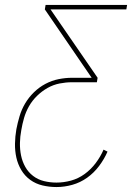

<svg xmlns="http://www.w3.org/2000/svg" viewBox="-20 -755 540 775"><path d="M208 0Q179 0 151.5 -6.5Q124 -13 102 -29Q80 -45 66 -68.5Q52 -92 46 -119Q40 -146 40.5 -175Q41 -204 46 -233Q51 -259 59 -286Q67 -313 81.5 -337.5Q96 -362 117 -382.5Q138 -403 163.5 -416.5Q189 -430 216.5 -435.5Q244 -441 270 -441H350L161 -717L164 -735H493L490 -717H184L374 -441L371 -423H270Q246 -423 220.5 -418Q195 -413 172 -400Q149 -387 129.5 -368Q110 -349 97 -326Q84 -303 77 -278.5Q70 -254 66 -230Q61 -204 60.5 -178Q60 -152 65 -127.5Q70 -103 82 -81.5Q94 -60 113.5 -45Q133 -30 157.5 -24Q182 -18 208 -18Q237 -18 266.5 -26Q296 -34 321.5 -52.5Q347 -71 366.5 -97Q386 -123 398 -151L414 -143Q401 -113 380 -85Q359 -57 331.5 -37.5Q304 -18 272 -9Q240 0 208 0Z"/></svg>

Font: Iosevka Curly Thin
Style: Italic
Weight: 100
Italic angle: -9°
Monospace: yes
Designer: Belleve Invis
Foundry: Belleve Invis
Version: Version 22.1.2; ttfautohint (v1.8.4)